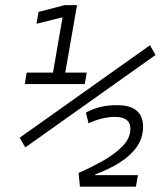

<svg xmlns="http://www.w3.org/2000/svg" viewBox="-20 -713 626 734"><path d="M285.6 0.5 280.3 -51.8Q328.1 -72.8 373.8 -98.4Q419.4 -124 449 -154.8Q478.5 -185.5 478.5 -220.7Q478.5 -266.1 419.4 -266.1Q372.6 -266.1 318.4 -241.7L308.6 -282.7Q334.5 -296.9 363.5 -304Q392.6 -311 427.2 -311Q526.9 -311 526.9 -228.5Q526.9 -185.1 502.4 -150.9Q478 -116.7 436.5 -90.8Q395 -64.9 344.2 -46.4V-43.5H507.3L499.5 0.5ZM74.7 -391.6 82 -435.5H182.6L219.2 -647L119.6 -622.1L127.4 -667.5L227.5 -693.4H274.4L229.5 -435.5H311.5L304.2 -391.6ZM76.7 -149.4 55.2 -186.5 553.2 -540 574.7 -502.9Z"/></svg>

Font: Cascadia Code NF ExtraLight
Style: Italic
Weight: 200
Italic angle: -10°
Monospace: yes
Designer: Aaron Bell
Foundry: Saja Typeworks
Version: Version 2404.023; ttfautohint (v1.8.4)